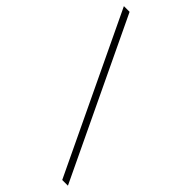

<svg xmlns="http://www.w3.org/2000/svg" viewBox="-277 -834 1048 1048"><g transform="rotate(45 246.5 -310.5)"><path d="M8 -765H52L485 144H441Z"/></g></svg>

Font: Roboto Serif Thin
Style: Regular
Weight: 250
Designer: Greg Gazdowicz
Foundry: Commercial Type
Version: Version 1.004